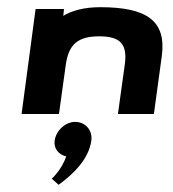

<svg xmlns="http://www.w3.org/2000/svg" viewBox="-20 -317 481 534"><path d="M144 0 163 -137C171 -194 197 -216 256 -216C315 -216 335 -194 327 -137L308 0H408L430 -161C443 -258 390 -297 259 -297C215 -297 181 -288 156 -273L158 -292H79L40 0ZM189 22C162 22 136 46 132 74C129 96 143 113 164 118C152 155 124 180 124 180L143 197C183 168 227 126 234 74C238 46 218 22 189 22Z"/></svg>

Font: Hussar Tani
Style: Kurs
Weight: 700
Foundry: Cannot Into Space Fonts
Version: Version 0.92